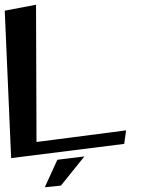

<svg xmlns="http://www.w3.org/2000/svg" viewBox="-75 -633 615 810"><path d="M449 -26 457 -83 79 -34 77 -613 -55 -588 -28 34ZM281 27 167 41 114 157 182 150Z"/></svg>

Font: Gamestation Warped
Style: Regular
Weight: 400
Designer: Jonas Hecksher
Foundry: Jonas Hecksher, Playtypeª, e-types AS
Version: Version 1.003